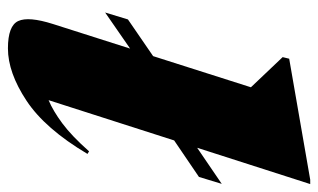

<svg xmlns="http://www.w3.org/2000/svg" viewBox="-179 -608 802 484"><g transform="rotate(90 222.0 -366.0)"><path d="M29 -287.5 121.5 -351 200 -597.5 124 -677.5 128 -694 433 -747H444L352.5 -462L443.5 -524L426 -466.5L334 -404L232.5 -87.5Q259 -98.5 290.8 -122Q322.5 -145.5 361.5 -189.5L368 -185.5Q304.5 -78.5 233.8 -31.8Q163 15 102 15Q45 15 33 -11Q21 -37 40.5 -98.5L102.5 -293L11.5 -230Z"/></g></svg>

Font: Newsreader Display ExtraBold
Style: Italic
Weight: 800
Italic angle: -17°
Designer: Hugues Gentile
Foundry: Production Type
Version: Version 1.001